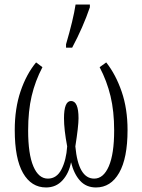

<svg xmlns="http://www.w3.org/2000/svg" viewBox="-20 -816 627 846"><path d="M45 -243Q45 -338 70.5 -413.5Q96 -489 139 -541L167 -520Q135 -459 119.5 -393Q104 -327 104 -241Q104 -137 127 -83Q150 -29 191 -29Q230 -29 251 -70Q272 -111 276 -171Q262 -245 262 -295Q262 -371 293 -371Q326 -371 326 -295Q326 -260 312 -171Q325 -29 395 -29Q436 -29 459.5 -83.5Q483 -138 483 -241Q483 -326 467 -392.5Q451 -459 419 -520L448 -541Q490 -488 516 -412.5Q542 -337 542 -243Q542 -119 505 -54.5Q468 10 403 10Q360 10 333 -19.5Q306 -49 293 -101Q284 -53 255.5 -21.5Q227 10 183 10Q118 10 81.5 -53.5Q45 -117 45 -243ZM271 -621Q303 -730 313 -796H376V-784Q346 -696 298 -606H271Z"/></svg>

Font: Noto Serif CondLight
Style: Regular
Weight: 300
Width: 3
Designer: Monotype Design Team
Foundry: Monotype Imaging Inc.
Version: Version 1.001